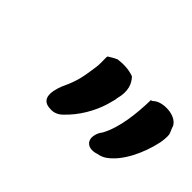

<svg xmlns="http://www.w3.org/2000/svg" viewBox="-45 -813 504 504"><g transform="rotate(45 207.0 -560.5)"><path d="M126 -516C112 -481 112 -452 147 -452C159 -451 171 -456 180 -465C210 -493 232 -531 243 -567C245 -575 247 -582 249 -589L250 -596C259 -630 250 -650 237 -664C216 -672 195 -671 179 -669C167 -664 163 -660 155 -656L154 -652C154 -640 155 -626 153 -614C147 -575 146 -558 126 -516ZM276 -481C273 -459 291 -447 317 -456C324 -457 333 -460 340 -465C375 -489 401 -543 412 -594C414 -606 415 -616 414 -625C412 -633 408 -639 405 -649C390 -675 342 -674 325 -660C322 -657 319 -655 316 -655V-651C315 -606 309 -546 287 -506C280 -497 277 -489 276 -481Z"/></g></svg>

Font: Vapor
Style: Obl
Weight: 400
Foundry: Cannot Into Space Fonts
Version: Version 0.179